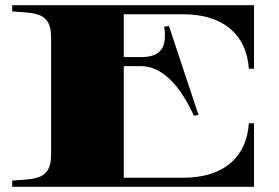

<svg xmlns="http://www.w3.org/2000/svg" viewBox="-20 -720 1077 740"><path d="M686 -665C853 -665 932 -574 939 -455H959V-700H27V-676C113 -669 177 -676 177 -576V-124C177 -24 113 -31 27 -24V0H959V-245H939C932 -125 853 -35 686 -35H457V-465H524C601 -465 673 -395 727 -274L745 -277L631 -620L613 -617C623 -545 607 -500 524 -500H457V-665Z"/></svg>

Font: Sprat Extended Black
Style: Regular
Weight: 900
Width: 9
Designer: Ethan Nakache
Foundry: Collletttivo
Version: Version 2.000;Glyphs 3.2 (3217)